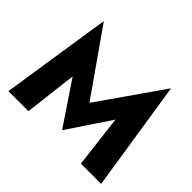

<svg xmlns="http://www.w3.org/2000/svg" viewBox="-158 -971 1206 1206"><g transform="rotate(45 445.5 -367.5)"><path d="M254 -351 212 0H34L147 -735L446 -308L744 -735L858 0H678L636 -349L446 -65Z"/></g></svg>

Font: renner_700bold
Style: Bold
Weight: 700
Version: Version 003.000 ; ttfautohint (v0.97) -l 8 -r 50 -G 200 -x 1